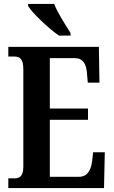

<svg xmlns="http://www.w3.org/2000/svg" viewBox="-20 -951 575 971"><path d="M278 -771H337V-784C313 -822 271 -886 254 -931H122V-921C142 -886 226 -807 278 -771ZM22 0H506L510 -181H451L446 -136C440 -92 423 -57 380 -57H232V-345H425V-402H232V-657H358C401 -657 417 -626 420 -578L424 -533H483L480 -714H22V-665H52C77 -665 98 -657 98 -601V-108C98 -64 82 -49 54 -49H22Z"/></svg>

Font: Noto Serif Tamil ExtraCondensed
Style: Bold Italic
Weight: 700
Width: 2
Italic angle: -12°
Designer: Indian Type Foundry, Tom Grace, and the Monotype Design Team
Foundry: Monotype Imaging Inc.
Version: Version 2.003